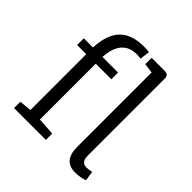

<svg xmlns="http://www.w3.org/2000/svg" viewBox="-209 -942 1113 1113"><g transform="rotate(45 347.5 -385.5)"><path d="M61 0V-52L136 -59V-517H61V-572H136Q141 -681 191.5 -733Q242 -785 342 -785Q364 -785 385 -782L377 -721Q361 -724 345 -724Q223 -724 214 -572H342V-517H214V-59L322 -52V0ZM575 14Q479 14 479 -99V-710L419 -718V-770H528Q558 -770 558 -739V-108Q558 -53 601 -53Q615 -53 625.5 -55.5Q636 -58 643 -59L652 1Q614 14 575 14Z"/></g></svg>

Font: Fauna One
Style: Regular
Weight: 400
Designer: Eduardo Rodriguez Tunni
Foundry: Eduardo Rodriguez Tunni
Version: Version 2.001; ttfautohint (v1.8.4.7-5d5b);gftools[0.9.23]